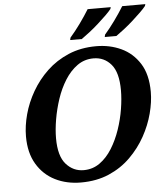

<svg xmlns="http://www.w3.org/2000/svg" viewBox="-61 -985 914 1051"><g transform="rotate(-5 396.0 -460.0)"><path d="M342 11Q263 11 200 -20.5Q137 -52 100 -114Q63 -176 63 -266Q63 -324 80 -387Q97 -450 131.5 -510Q166 -570 217 -618.5Q268 -667 336 -696Q404 -725 489 -725Q563 -725 625.5 -696Q688 -667 726.5 -606.5Q765 -546 765 -450Q765 -395 748.5 -332Q732 -269 698.5 -208.5Q665 -148 614.5 -98Q564 -48 496 -18.5Q428 11 342 11ZM362 -55Q412 -55 451 -83Q490 -111 518.5 -157Q547 -203 566 -258.5Q585 -314 594 -370Q603 -426 603 -473Q603 -571 565 -615.5Q527 -660 468 -660Q418 -660 379 -632Q340 -604 311 -558Q282 -512 263.5 -456.5Q245 -401 235.5 -345Q226 -289 226 -242Q226 -144 265.5 -99.5Q305 -55 362 -55ZM543 -784Q571 -816 599.5 -855.5Q628 -895 650 -931H777L774 -921Q764 -908 743.5 -888Q723 -868 698.5 -846Q674 -824 649 -804.5Q624 -785 604 -771H540ZM353 -784Q381 -816 409.5 -855.5Q438 -895 460 -931H587L584 -921Q574 -908 553.5 -888Q533 -868 508.5 -846Q484 -824 459 -804.5Q434 -785 414 -771H350Z"/></g></svg>

Font: Noto Serif
Style: Bold Italic
Weight: 700
Italic angle: -12°
Designer: Monotype Design Team
Foundry: Monotype Imaging Inc.
Version: Version 2.013